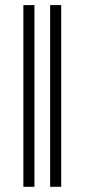

<svg xmlns="http://www.w3.org/2000/svg" viewBox="-20 -718 329 746"><path d="M113.8 7.8H70.8V-698.2H113.8ZM217.8 7.8H174.8V-698.2H217.8Z"/></svg>

Font: Common Serif News
Style: Regular
Weight: 450
Designer: Philipp H. Poll, Khaled Hosny
Foundry: Stefan Peev, Context Ltd.
Version: Version 1.026